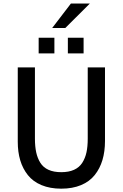

<svg xmlns="http://www.w3.org/2000/svg" viewBox="-20 -1079 707 1108"><path d="M281.2 -917.5 389.2 -1058.6H498.5L356.9 -917.5ZM203.1 -771V-861.3H293.9V-771ZM371.6 -771V-861.3H462.4V-771ZM82.5 -260.7V-689.9H181.6V-278.8Q181.6 -233.4 189 -199.7Q196.3 -166 212.9 -139.4Q229.5 -112.8 259.8 -99.1Q290 -85.4 333.5 -85.4Q377 -85.4 407.2 -99.1Q437.5 -112.8 454.6 -139.4Q471.7 -166 479 -199.7Q486.3 -233.4 486.3 -278.8V-689.9H585.9V-265.6Q585.9 -205.1 571.3 -155.8Q556.6 -106.4 526.6 -68.8Q496.6 -31.2 447.5 -10.7Q398.4 9.8 333.5 9.8Q268.6 9.8 219.5 -10.7Q170.4 -31.2 140.9 -68.4Q111.3 -105.5 96.9 -153.6Q82.5 -201.7 82.5 -260.7Z"/></svg>

Font: HK Grotesk Medium
Style: Regular
Weight: 500
Designer: Alfredo Marco Pradil and Stefan Peev
Foundry: Hanken Design Co.
Version: Version 1.045;PS 001.045;hotconv 1.0.88;makeotf.lib2.5.64775